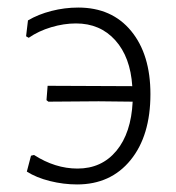

<svg xmlns="http://www.w3.org/2000/svg" viewBox="-20 -482 465 508"><path d="M378 -233Q378 -123 325.5 -58.5Q273 6 184 6Q148 6 112 -3Q76 -12 51 -28L62 -70L70 -72Q126 -36 185 -36Q249 -36 288 -83Q327 -130 331 -213L241 -214L108 -213L103 -217L106 -255L330 -254Q325 -331 285 -375.5Q245 -420 181 -420Q149 -420 115.5 -410Q82 -400 56 -382L49 -386L54 -428Q81 -444 116 -453Q151 -462 187 -462Q276 -462 327 -400Q378 -338 378 -233Z"/></svg>

Font: t
Style: Regular
Weight: 300
Designer: Juan Pablo del Peral
Foundry: Huerta Tipografica
Version: Version 2.004; ttfautohint (v1.8.1)